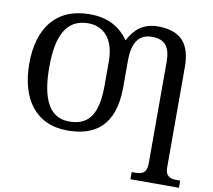

<svg xmlns="http://www.w3.org/2000/svg" viewBox="-98 -839 1323 1192"><g transform="rotate(10 563.0 -242.5)"><path d="M799 240H1105V195H1084C1044 195 1011 186 1011 128V-504C1011 -667 933 -724 802 -724C712 -724 656 -676 620 -604C563 -683 487 -725 374 -725C160 -725 56 -580 56 -359C56 -137 160 10 360 10C528 10 655 -66 656 -314V-485C657 -601 698 -654 780 -654C861 -654 894 -608 894 -516V125C894 186 861 195 820 195H799ZM360 -47C235 -47 182 -162 182 -358C182 -554 235 -668 374 -668C465 -668 540 -605 540 -457V-304C540 -95 464 -47 360 -47Z"/></g></svg>

Font: Noto Serif Medium
Style: Regular
Weight: 500
Designer: Monotype Design Team
Foundry: Monotype Imaging Inc.
Version: Version 2.013